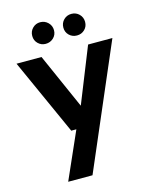

<svg xmlns="http://www.w3.org/2000/svg" viewBox="-133 -784 870 1091"><g transform="rotate(-15 302.0 -238.5)"><path d="M130 220 252 -56H222L20 -504H167L311 -179L441 -504H584L273 220ZM210 -570Q184 -570 165.5 -588Q147 -606 147 -633Q147 -660 165.5 -678.5Q184 -697 210 -697Q237 -697 256 -678.5Q275 -660 275 -633Q275 -606 256 -588Q237 -570 210 -570ZM394 -570Q367 -570 348.5 -588Q330 -606 330 -633Q330 -660 348.5 -678.5Q367 -697 394 -697Q421 -697 439.5 -678.5Q458 -660 458 -633Q458 -606 439.5 -588Q421 -570 394 -570Z"/></g></svg>

Font: DM Sans
Style: Bold
Weight: 700
Designer: Colophon Foundry, Jonny Pinhorn
Foundry: Colophon Foundry
Version: Version 4.004; ttfautohint (v1.8.4.7-5d5b)